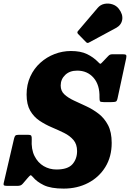

<svg xmlns="http://www.w3.org/2000/svg" viewBox="-62 -1061 744 1101"><path d="M286 -570.5Q286 -539.5 307.2 -519.8Q328.5 -500 361.8 -484.5Q395 -469 432.5 -451.8Q470 -434.5 503.2 -409Q536.5 -383.5 557.5 -343.5Q578.5 -303.5 578.5 -241.5Q578.5 -162.5 542.2 -103.5Q506 -44.5 443.5 -12Q381 20.5 303 20.5Q230 20.5 189.2 0.8Q148.5 -19 127 -45.5Q116.5 -58 112.2 -55.8Q108 -53.5 95.5 -39L69 -8Q62.5 -0.5 55.5 2.2Q48.5 5 35 5H-16.5Q-31.5 5 -37.5 2.8Q-43.5 0.5 -40.5 -12.5L18.5 -266Q21.5 -278.5 26 -283.2Q30.5 -288 45 -288H97.5Q114.5 -288 117.5 -282.2Q120.5 -276.5 120 -262Q116.5 -205 135.8 -166.5Q155 -128 188.5 -108.5Q222 -89 261.5 -89Q326.5 -89 353.2 -119.2Q380 -149.5 380 -194.5Q380 -234 359.2 -258.2Q338.5 -282.5 305.5 -298.8Q272.5 -315 235.2 -330.8Q198 -346.5 165 -368.5Q132 -390.5 111.2 -426.2Q90.5 -462 90.5 -519Q90.5 -576 111.8 -622.2Q133 -668.5 169.5 -701.2Q206 -734 251.2 -751.2Q296.5 -768.5 344.5 -768.5Q400.5 -768.5 437 -750.8Q473.5 -733 499.5 -706.5Q509 -696 512.8 -695.2Q516.5 -694.5 528 -707.5L557.5 -738.5Q563.5 -745 568.8 -747.5Q574 -750 586.5 -750H640.5Q657 -750 660.8 -745.8Q664.5 -741.5 661.5 -726.5L612.5 -499Q609 -481.5 602.5 -478.5Q596 -475.5 576.5 -475.5H533Q513.5 -475.5 511 -480.8Q508.5 -486 508.5 -502Q510.5 -573.5 474.8 -614.8Q439 -656 380.5 -656Q337.5 -656 311.8 -631.2Q286 -606.5 286 -570.5ZM619 -1011Q644 -979 638.8 -947.8Q633.5 -916.5 602 -900L448 -817Q439 -811.5 431.5 -819.5L385.5 -866.5Q377.5 -875.5 386 -884L498 -1015.5Q513.5 -1034 536.8 -1038.8Q560 -1043.5 582.5 -1036.2Q605 -1029 619 -1011Z"/></svg>

Font: Besley* Narrow Heavy
Style: Italic
Weight: 800
Width: 4
Italic angle: -13°
Designer: Owen Earl
Foundry: indestructible type*
Version: Version 3.000; ttfautohint (v1.8.3)